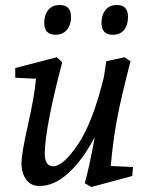

<svg xmlns="http://www.w3.org/2000/svg" viewBox="-20 -733 600 768"><path d="M138 11Q103 11 84.5 -15Q66 -41 66 -80Q66 -119 92 -234Q118 -349 124 -418L41 -422V-461L207 -504L229 -484Q161 -227 159 -119Q159 -68 193 -68Q233 -68 292.5 -156.5Q352 -245 396 -427L405 -488L478 -504L502 -488Q465 -345 449 -261.5Q433 -178 423 -69L512 -65L509 -29L345 15L319 0Q338 -67 359 -185Q313 -96 255.5 -42.5Q198 11 138 11ZM219 -713Q264 -713 264 -665Q264 -633 247.5 -613.5Q231 -594 202 -594Q157 -594 157 -641Q157 -673 173 -693Q189 -713 219 -713ZM448 -713Q492 -713 492 -665Q492 -633 476.5 -613.5Q461 -594 431 -594Q386 -594 386 -641Q386 -673 402 -693Q418 -713 448 -713Z"/></svg>

Font: Andada
Style: Italic
Weight: 400
Italic angle: -8.29999°
Designer: Carolina Giovagnoli
Foundry: Carolina Giovagnoli
Version: Version 1.003